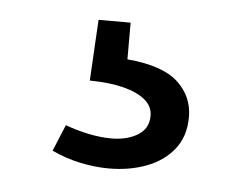

<svg xmlns="http://www.w3.org/2000/svg" viewBox="-31 -35 384 304"><g transform="rotate(5 161.0 116.5)"><path d="M151.3 233Q129.3 233 105.7 228Q82 223 60.3 212.7L77.7 170.7Q94.7 177 114.3 181.2Q134 185.3 151 185.3Q176 185.3 193 175Q210 164.7 210 144.3Q210 129.3 197.7 119Q185.3 108.7 163 103Q140.7 97.3 109.3 97L114.7 0H165.7V58.3Q222.3 63.3 246.5 85.8Q270.7 108.3 270.7 140.7Q270.7 171.7 254.3 192.2Q238 212.7 211 222.8Q184 233 151.3 233Z"/></g></svg>

Font: Bitter Thin
Style: Regular
Weight: 100
Designer: Sol Matas, and Bitter project Authors
Foundry: Sol Matas
Version: Version 2.002